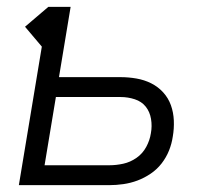

<svg xmlns="http://www.w3.org/2000/svg" viewBox="-20 -540 640 560"><path d="M35 0 102 -404 53 -462 121 -520H186L152 -315H332Q355 -315 378 -311Q401 -307 421 -297Q441 -287 456 -270.5Q471 -254 478.5 -233Q486 -212 487 -188.5Q488 -165 484 -142Q481 -121 473 -101Q465 -81 451.5 -63.5Q438 -46 419.5 -33.5Q401 -21 381 -13.5Q361 -6 340 -3Q319 0 299 0ZM299 -58Q319 -58 339.5 -62.5Q360 -67 378 -79.5Q396 -92 406.5 -111.5Q417 -131 420 -151Q424 -172 420.5 -193Q417 -214 405 -229Q393 -244 373 -250.5Q353 -257 332 -257H143L110 -58Z"/></svg>

Font: Iosevka SS04 Lt Ex Obl
Style: Regular
Weight: 300
Width: 7
Italic angle: -9°
Monospace: yes
Designer: Belleve Invis
Foundry: Belleve Invis
Version: Version 19.0.0; ttfautohint (v1.8.4)